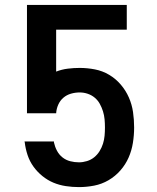

<svg xmlns="http://www.w3.org/2000/svg" viewBox="-20 -755 640 783"><path d="M302 8Q275 8 248.5 4Q222 0 198 -10Q174 -20 153 -37Q132 -54 116.5 -75.5Q101 -97 92.5 -122.5Q84 -148 81 -174L80 -178H200V-174Q204 -156 212.5 -140Q221 -124 235 -113Q249 -102 266.5 -97.5Q284 -93 302 -93Q318 -93 334.5 -98Q351 -103 364 -113.5Q377 -124 386 -138.5Q395 -153 400 -169Q405 -185 406.5 -201.5Q408 -218 408 -235Q408 -235 408 -235Q408 -235 408 -235Q408 -252 406.5 -268.5Q405 -285 400 -301Q395 -317 387 -331.5Q379 -346 366.5 -356.5Q354 -367 338 -372.5Q322 -378 305 -378Q287 -378 269.5 -373Q252 -368 238.5 -356.5Q225 -345 217.5 -328Q210 -311 209 -293H90V-735H497V-634H209V-463Q232 -472 256.5 -475Q281 -478 305 -478Q336 -478 367 -472Q398 -466 425 -450Q452 -434 472.5 -410Q493 -386 505.5 -357.5Q518 -329 522.5 -298Q527 -267 527 -235Q527 -235 527 -235Q527 -235 527 -235Q527 -204 522 -172.5Q517 -141 504.5 -112.5Q492 -84 471 -60Q450 -36 422.5 -20Q395 -4 364 2Q333 8 302 8Z"/></svg>

Font: Iosevka Curly Extended
Style: Bold
Weight: 700
Width: 7
Monospace: yes
Designer: Belleve Invis
Foundry: Belleve Invis
Version: Version 11.1.0; ttfautohint (v1.8.3)